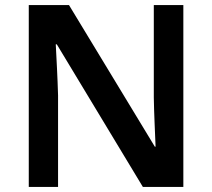

<svg xmlns="http://www.w3.org/2000/svg" viewBox="-20 -734 833 754"><path d="M700 0V-714H584V-351C585 -286 589 -211 591 -158H588L251 -714H93V0H208V-360C206 -430 202 -500 199 -560H203L541 0Z"/></svg>

Font: Noto Sans Tai Tham SemiBold
Style: Regular
Weight: 600
Designer: Monotype Design Team 2013. Revised by David WIlliams 2020
Foundry: Monotype Imaging Inc.
Version: Version 2.002